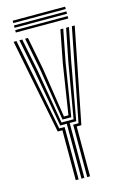

<svg xmlns="http://www.w3.org/2000/svg" viewBox="-136 -968 651 1026"><g transform="rotate(-15 189.5 -455.0)"><path d="M181.4 0V-303.6H145L88.1 -620.7L52.2 -800H68L103.9 -620.7L156 -317.4H222.7L275 -620.7L310.7 -800H326.5L290.8 -620.7L233.7 -303.6H197.3V0ZM149.7 0V-276.1H124L20.3 -800H36.1L136.1 -289.9H165.6V0ZM213.1 0V-289.9H242.6L342.5 -800H358.4L254.7 -276.1H228.9V0ZM165.1 -331.2 119 -620.7 83.9 -800H99.7L134.5 -620.7L176.8 -345H201.6L244.5 -620.7L279 -800H294.8L259.9 -620.7L213.6 -331.2ZM44.6 -897.2V-910.3H334.7V-897.2ZM44.6 -845V-858.1H334.7V-845ZM44.6 -871.1V-884.2H334.7V-871.1Z"/></g></svg>

Font: Big Shoulders Inline Text Thin
Style: Regular
Weight: 100
Designer: Patric King
Foundry: XO Type Co
Version: Version 2.002